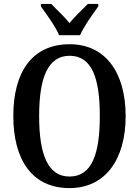

<svg xmlns="http://www.w3.org/2000/svg" viewBox="-20 -951 710 981"><path d="M282 -771H389C408 -816 455 -880 482 -918V-931H429C402 -903 361 -866 335 -833C309 -866 268 -903 242 -931H189V-918C216 -880 264 -816 282 -771ZM335 10C519 10 622 -137 622 -358C622 -580 519 -725 336 -725C142 -725 48 -580 48 -359C48 -137 142 10 335 10ZM335 -49C224 -49 180 -163 180 -358C180 -553 224 -666 336 -666C449 -666 490 -553 490 -358C490 -163 449 -49 335 -49Z"/></svg>

Font: Noto Serif Condensed Semi
Style: Regular
Weight: 600
Width: 3
Designer: Monotype Design Team
Foundry: Monotype Imaging Inc.
Version: Version 1.002